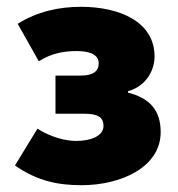

<svg xmlns="http://www.w3.org/2000/svg" viewBox="-20 -532 524 564"><path d="M220 12C334 12 452 -40 452 -144C452 -210 418 -244 356 -260V-264C412 -280 434 -328 434 -366C434 -469 330 -512 218 -512C153 -512 89 -498 32 -462L94 -352C132 -376 168 -382 206 -382C250 -382 270 -368 270 -346C270 -322 252 -310 218 -310H143V-198H226C267 -198 284 -188 284 -162C284 -134 250 -118 203 -118C173 -118 129 -129 90 -154L24 -46C91 1 153 12 220 12Z"/></svg>

Font: Source Sans Pro Black
Style: Regular
Weight: 900
Designer: Paul D. Hunt
Foundry: Adobe Systems Incorporated
Version: Version 3.006;hotconv 1.0.111;makeotfexe 2.5.65597